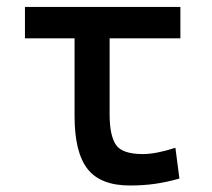

<svg xmlns="http://www.w3.org/2000/svg" viewBox="-20 -538 626 567"><path d="M363.3 9.8Q276.9 9.8 238.5 -39.1Q200.2 -87.9 200.2 -195.3V-424.8H53.7V-517.6H512.7V-424.8H303.7V-200.2Q303.7 -138.7 322 -110.8Q340.3 -83 402.3 -83Q440.4 -83 498 -101.6L509.8 -10.7Q472.2 0 437.5 4.9Q402.8 9.8 363.3 9.8Z"/></svg>

Font: CaskaydiaMono NF
Style: Regular
Weight: 400
Designer: Aaron Bell
Foundry: Saja Typeworks
Version: Version 2111.001; ttfautohint (v1.8.4);Nerd Fonts 3.1.1